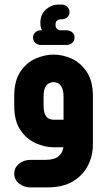

<svg xmlns="http://www.w3.org/2000/svg" viewBox="-20 -642 470 837"><path d="M163 -510Q159 -517 157.5 -525Q156 -533 156 -541Q156 -580 180.5 -601Q205 -622 235 -622H249Q263 -622 273 -612.5Q283 -603 283 -589Q283 -575 273 -566.5Q263 -558 249 -558H244Q237 -558 229.5 -553Q222 -548 222 -534Q222 -522 229 -516Q236 -510 244 -510H270Q285 -510 295 -501Q305 -492 305 -479Q305 -464 295 -455Q285 -446 270 -446H158Q144 -446 134 -455Q124 -464 124 -479Q124 -492 134 -501Q144 -510 158 -510ZM256 0H214Q175 0 135 -18Q95 -36 68.5 -75.5Q42 -115 42 -181V-223Q42 -289 68.5 -329Q95 -369 135 -386.5Q175 -404 214 -404Q253 -404 292 -386.5Q331 -369 358 -329Q385 -289 385 -223V-12Q385 36 364 78.5Q343 121 299 148Q255 175 186 175H113Q84 175 63 158Q42 141 42 115Q42 89 63 72Q84 55 113 55H176Q197 55 211.5 51Q226 47 234.5 40Q243 33 248 24.5Q253 16 255 7ZM257 -120V-221Q257 -246 250 -260Q243 -274 233.5 -279Q224 -284 214 -284Q204 -284 193.5 -279Q183 -274 176.5 -260Q170 -246 170 -221V-183Q170 -157 176.5 -143Q183 -129 193.5 -124.5Q204 -120 214 -120Z"/></svg>

Font: Beiruti ExtraBold
Style: Regular
Weight: 800
Designer: Arlette Boutros
Foundry: Boutros
Version: Version 1.41